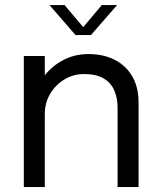

<svg xmlns="http://www.w3.org/2000/svg" viewBox="-20 -758 653 778"><path d="M456.5 0V-254.5Q456.5 -277.5 456.5 -292.2Q456.5 -307 456.5 -320.5Q456.5 -362 442.5 -393Q428.5 -424 398.5 -441Q368.5 -458 320 -458Q277.5 -458 241.2 -436.2Q205 -414.5 183.2 -377.8Q161.5 -341 161.5 -295.5L113 -314Q113 -376.5 143.8 -427.5Q174.5 -478.5 225.8 -508.8Q277 -539 337.5 -539Q399 -539 445 -515.5Q491 -492 516.2 -448.2Q541.5 -404.5 541.5 -343Q541.5 -321 541.5 -295Q541.5 -269 541.5 -246.5V0ZM76.5 0V-531H161.5V0ZM180.5 -737.5H241.5L330 -633H304.5L392.5 -737.5H454.5L348.5 -616H286Z"/></svg>

Font: Epilogue
Style: Regular
Weight: 400
Designer: Tyler Finck
Foundry: Etcetera Type Co
Version: Version 2.112